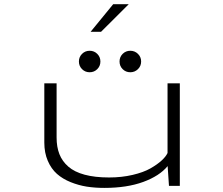

<svg xmlns="http://www.w3.org/2000/svg" viewBox="-20 -908 1090 938"><path d="M422.5 -752.5 533 -887.5H609L473.5 -752.5ZM455.2 -570.2Q440 -555 418 -555Q396 -555 380.8 -570.2Q365.5 -585.5 365.5 -607.5Q365.5 -629.5 380.8 -644.8Q396 -660 418 -660Q440 -660 455.2 -644.8Q470.5 -629.5 470.5 -607.5Q470.5 -585.5 455.2 -570.2ZM654 -570.2Q638.5 -555 616.5 -555Q594.5 -555 579.2 -570.2Q564 -585.5 564 -607.5Q564 -629.5 579.2 -644.8Q594.5 -660 616.5 -660Q638.5 -660 654 -644.8Q669.5 -629.5 669.5 -607.5Q669.5 -585.5 654 -570.2ZM489.5 10Q444 10 404 3.8Q364 -2.5 325 -18.2Q286 -34 258.2 -58.5Q230.5 -83 213.5 -122.2Q196.5 -161.5 196.5 -211.5V-501H256.5V-236.5Q256.5 -190 270.2 -155Q284 -120 313.8 -94Q343.5 -68 393.5 -54.5Q443.5 -41 513 -41Q574.5 -41 627.8 -53.5Q681 -66 714.8 -85.2Q748.5 -104.5 769.5 -123.8Q790.5 -143 798.5 -160.5V-501H858.5V0H805.5L799 -96.5Q759.5 -48.5 679.8 -19.2Q600 10 489.5 10Z"/></svg>

Font: League Mono Extended UltraLight
Style: Regular
Weight: 200
Width: 9
Designer: Tyler Finck
Foundry: The League of Moveable Type / Tyler Finck
Version: Version 2.210